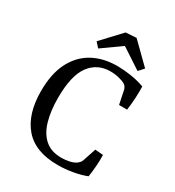

<svg xmlns="http://www.w3.org/2000/svg" viewBox="-182 -857 887 973"><g transform="rotate(30 261.5 -371.0)"><path d="M305 8Q173 8 109 -66.5Q45 -141 45 -275Q45 -376 79 -443Q113 -510 174 -544Q235 -578 319 -578Q354 -578 397.5 -571.5Q441 -565 478 -551Q479 -519 477 -483Q475 -447 470 -411H423L406 -493Q403 -501 399 -507Q395 -513 387 -518Q375 -525 351 -531Q327 -537 301 -537Q225 -537 181 -478Q137 -419 137 -288Q137 -212 153.5 -154.5Q170 -97 206.5 -65Q243 -33 302 -33Q326 -33 349.5 -38Q373 -43 389 -55Q395 -60 399.5 -65.5Q404 -71 407 -80L432 -155L479 -151Q480 -121 477.5 -87Q475 -53 470 -21Q438 -8 393.5 0Q349 8 305 8ZM163 -634 268 -746 330 -750 445 -637 418 -607 299 -685 188 -606Z"/></g></svg>

Font: Yrsa
Style: Regular
Weight: 400
Designer: Anna Giedrys (Yrsa+Rasa design), David Brezina (Yrsa art-direction, Rasa art-direction, design)
Foundry: Rosetta Type Foundry
Version: Version 2.004